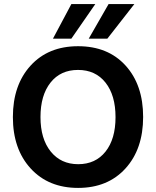

<svg xmlns="http://www.w3.org/2000/svg" viewBox="-20 -912 763 939"><path d="M329 -723H239L329 -892H446ZM505 -723H414L511 -892H637ZM361.5 -570Q276 -570 227 -508Q178 -446 178 -339.5Q178 -233 228 -171Q278 -109 362.5 -109Q447 -109 496 -170.5Q545 -232 545 -339Q545 -446 496 -508Q447 -570 361.5 -570ZM362 -686Q508 -686 594 -591.5Q680 -497 680 -340Q680 -183 593.5 -88Q507 7 362 7Q217 7 130 -88Q43 -183 43 -339.5Q43 -496 129.5 -591Q216 -686 362 -686Z"/></svg>

Font: Hind Guntur SemiBold
Style: Regular
Weight: 600
Designer: Manushi Parikh, Hitesh Malaviya
Foundry: Indian Type Foundry
Version: Version 1.000;PS 1.0;hotconv 1.0.86;makeotf.lib2.5.63406; tt